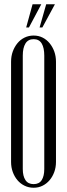

<svg xmlns="http://www.w3.org/2000/svg" viewBox="-20 -874 316 902"><path d="M32 -584Q32 -610 40 -632Q48 -654 62 -671Q76 -688 95.5 -697.5Q115 -707 138 -707Q161 -707 180 -697.5Q199 -688 213 -671Q227 -654 235 -632Q243 -610 243 -584V-113Q243 -88 235 -66Q227 -44 213 -27.5Q199 -11 180 -1.5Q161 8 138 8Q115 8 95.5 -1.5Q76 -11 62 -27.5Q48 -44 40 -66Q32 -88 32 -113ZM87 -80Q87 -47 99.5 -28Q112 -9 138 -9Q164 -9 176 -28Q188 -47 188 -80V-613Q188 -649 176 -669.5Q164 -690 138 -690Q112 -690 99.5 -669.5Q87 -649 87 -613ZM166 -745 197 -854H238L179 -745ZM103 -745 133 -854H174L116 -745Z"/></svg>

Font: Moniqa Cond Heading
Style: Regular
Weight: 400
Width: 3
Designer: Rajesh Rajput
Foundry: Rajesh Rajput
Version: Version 1.000